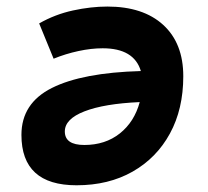

<svg xmlns="http://www.w3.org/2000/svg" viewBox="-20 -547 626 577"><path d="M288.6 -401.9Q254.4 -401.9 215.8 -393.6Q177.2 -385.3 141.1 -370.6L97.7 -476.6Q145.5 -503.9 199.5 -515.6Q253.4 -527.3 302.7 -527.3Q410.2 -527.3 470.5 -472.2Q530.8 -417 530.8 -317.9Q530.8 -219.2 490.7 -145.8Q450.7 -72.3 378.4 -31.2Q306.2 9.8 210 9.8Q44.4 9.8 44.4 -141.6Q44.4 -236.8 136 -282.7Q227.5 -328.6 403.3 -333.5Q382.8 -401.9 288.6 -401.9ZM399.9 -240.2Q293 -235.4 233.9 -212.4Q174.8 -189.5 174.8 -151.9Q174.8 -111.3 233.4 -111.3Q296.4 -111.3 340.1 -146Q383.8 -180.7 399.9 -240.2Z"/></svg>

Font: Cascadia Code PL
Style: Bold Italic
Weight: 700
Italic angle: -10°
Monospace: yes
Designer: Aaron Bell
Foundry: Saja Typeworks
Version: Version 2404.023; ttfautohint (v1.8.4)